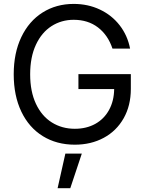

<svg xmlns="http://www.w3.org/2000/svg" viewBox="-20 -737 749 991"><path d="M360.4 -634.8Q296.9 -634.8 245.8 -602.1Q194.8 -569.3 165.3 -505.9Q135.7 -442.4 135.7 -353.5Q135.7 -264.6 165.5 -201.2Q195.3 -137.7 247.6 -105Q299.8 -72.3 366.2 -72.3Q425.8 -72.3 471.4 -97.4Q517.1 -122.6 542.7 -169.2Q568.4 -215.8 569.3 -277.3H384.8V-354.5H655.3V-278.3Q655.3 -191.9 618.2 -126.5Q581.1 -61 515.4 -25.6Q449.7 9.8 366.2 9.8Q272.5 9.8 200.9 -34.4Q129.4 -78.6 90.1 -160.9Q50.8 -243.2 50.8 -353.5Q50.8 -463.4 90.1 -545.7Q129.4 -627.9 199.7 -672.4Q270 -716.8 360.4 -716.8Q434.1 -716.8 495.6 -687.7Q557.1 -658.7 597.7 -606.4Q638.2 -554.2 651.4 -486.3H560.5Q537.1 -556.2 485.6 -595.5Q434.1 -634.8 360.4 -634.8ZM317.4 55.7H402.3L342.8 234.4H277.3Z"/></svg>

Font: Pretendard Std
Style: Regular
Weight: 400
Designer: Base glyphs from Inter by Rasmus Andersson; Hangeul glyphs from Noto Sans CJK(Source Han Sans) by Jang Soo-young and Kan
Foundry: Kil Hyung-jin
Version: Version 1.309